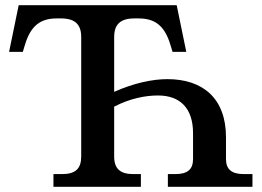

<svg xmlns="http://www.w3.org/2000/svg" viewBox="-20 -720 1008 740"><path d="M420 -117V-309C482 -341 541 -352 589 -352C674 -352 724 -303 724 -207V-107C724 -67 703 -49 655 -49H627V0H953V-49H920C872 -49 851 -68 851 -107V-191C851 -340 763 -415 625 -415C568 -415 496 -400 420 -366V-577C420 -626 444 -649 498 -649H515C592 -649 621 -604 640 -537L645 -520H698L661 -700H52L15 -520H68L73 -537C92 -604 121 -649 198 -649H215C269 -649 293 -626 293 -577V-117C293 -70 271 -49 219 -49H186V0H523V-49H494C443 -49 420 -70 420 -117Z"/></svg>

Font: LT Superior Serif Semibold
Style: Regular
Weight: 600
Designer: Daniel Lyons
Foundry: LyonsType
Version: Version 2.120;FEAKit 1.0